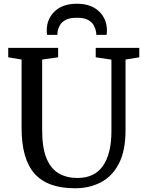

<svg xmlns="http://www.w3.org/2000/svg" viewBox="-20 -999 780 1027"><path d="M381.5 8Q234 8 164.8 -70.2Q95.5 -148.5 95.5 -313.5V-680.5L24 -692.5V-743H291V-692.5L205.5 -680.5V-303Q205.5 -208 228.8 -152Q252 -96 294.5 -71.5Q337 -47 394 -47Q486 -47 531 -112.2Q576 -177.5 576 -297V-680L492 -692.5V-743H725V-692.5L651.5 -680.5V-302.5Q651.5 -194 616.5 -125.2Q581.5 -56.5 520.2 -24.2Q459 8 381.5 8ZM391 -979Q467 -979 509.5 -938.2Q552 -897.5 552 -836Q552 -823.5 550 -812.5H495Q495 -815.5 494.8 -819.5Q494.5 -823.5 494 -828.5Q491 -845.5 481.8 -863Q472.5 -880.5 451.2 -892.2Q430 -904 391 -904Q352 -904 330.5 -892.2Q309 -880.5 299.8 -863Q290.5 -845.5 288 -828.5Q287.5 -823.5 287.2 -819.5Q287 -815.5 287 -812.5H232Q230 -823.5 230 -836Q230 -897.5 272.5 -938.2Q315 -979 391 -979Z"/></svg>

Font: Merriweather
Style: Regular
Weight: 400
Designer: Eben Sorkin
Foundry: Eben Sorkin
Version: Version 2.100; ttfautohint (v1.7.19-72a1) -l 8 -r 50 -G 200 